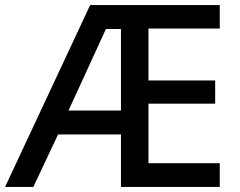

<svg xmlns="http://www.w3.org/2000/svg" viewBox="-21 -734 943 754"><path d="M842 0H454V-206H207L110 0H-1L333 -714H842V-622H562V-418H824V-327H562V-93H842ZM248 -300H454V-620H395Z"/></svg>

Font: Noto Sans Hebrew Medium
Style: Regular
Weight: 500
Designer: Monotype Design Team
Foundry: Monotype Imaging Inc.
Version: Version 2.003